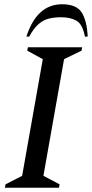

<svg xmlns="http://www.w3.org/2000/svg" viewBox="-20 -882 432 902"><path d="M3 0 6 -16 84 -56 181 -604 108 -644 111 -660H366L363 -644L281 -604L184 -56L260 -16L257 0ZM104 -710Q153 -862 272 -862Q338 -862 363 -824.5Q388 -787 392 -710H379Q368 -768 339.5 -784.5Q311 -801 267 -801Q237 -801 211 -795Q185 -789 162 -769.5Q139 -750 117 -710Z"/></svg>

Font: Spectral SC Medium
Style: Italic
Weight: 500
Italic angle: -10°
Designer: Jean-Baptiste Levee
Foundry: Production Type
Version: Version 2.001